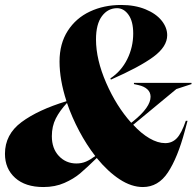

<svg xmlns="http://www.w3.org/2000/svg" viewBox="-46 -744 792 774"><path d="M442 -724Q498 -724 540.5 -706.5Q583 -689 605.5 -661Q628 -633 628 -602Q628 -556 572.5 -515Q517 -474 401 -423L399 -428Q443 -457 467 -505.5Q491 -554 491 -609Q491 -658 472 -684.5Q453 -711 426 -711Q389 -711 365 -679Q341 -647 341 -585Q341 -504 382 -410Q423 -316 483 -249L492 -256Q561 -312 561 -354Q561 -372 548 -384Q535 -396 512 -401L494 -405V-410H726V-405L665 -385L491 -241Q523 -206 556.5 -186.5Q590 -167 620 -167Q648 -167 667 -187Q686 -207 703 -257H710L699 -216Q670 -108 631 -49Q592 10 530 10Q484 10 436.5 -21Q389 -52 344 -107Q303 -67 277 -45Q251 -23 213.5 -6.5Q176 10 129 10Q56 10 15 -27Q-26 -64 -26 -124Q-26 -202 40.5 -251.5Q107 -301 222 -336Q194 -422 194 -496Q194 -568 227 -619.5Q260 -671 316.5 -697.5Q373 -724 442 -724ZM262 -85Q283 -85 300.5 -92.5Q318 -100 338 -115Q303 -160 273.5 -215.5Q244 -271 224 -329Q195 -298 179 -266.5Q163 -235 163 -195Q163 -145 191.5 -115Q220 -85 262 -85Z"/></svg>

Font: Nyght Serif Dark Italic
Style: Regular
Weight: 800
Italic angle: -16°
Designer: Maksym Kobuzan
Version: Version 0.400